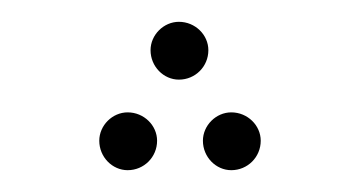

<svg xmlns="http://www.w3.org/2000/svg" viewBox="-20 -184 329 176"><path d="M144 -111C159 -111 171 -123 171 -138C171 -152 159 -164 144 -164C130 -164 118 -152 118 -138C118 -123 130 -111 144 -111ZM97 -28C112 -28 124 -40 124 -55C124 -69 112 -81 97 -81C83 -81 71 -69 71 -55C71 -40 83 -28 97 -28ZM192 -28C207 -28 219 -40 219 -55C219 -69 207 -81 192 -81C178 -81 166 -69 166 -55C166 -40 178 -28 192 -28Z"/></svg>

Font: Noto Sans Arabic ExtCond Thin
Style: Regular
Weight: 100
Width: 2
Designer: Monotype Design Team, Nadine Chahine, Nizar Qandah and Khaled Hosny
Foundry: Monotype Imaging Inc.
Version: Version 2.012